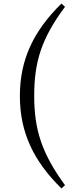

<svg xmlns="http://www.w3.org/2000/svg" viewBox="-20 -841 414 1072"><path d="M171 -305C171 -492 209 -623 343 -803L323 -821C167 -668 91 -508 91 -305C91 -102 167 58 323 211L343 193C213 15 171 -118 171 -305Z"/></svg>

Font: Noto Serif TC Medium
Style: Regular
Weight: 500
Designer: Ryoko NISHIZUKA 西塚涼子 (kana & ideographs); Frank Grießhammer (Latin, Greek & Cyrillic); Wenlong ZHANG 张文龙 (bopomofo); San
Foundry: Adobe
Version: Version 2.001;hotconv 1.1.0;makeotfexe 2.6.0